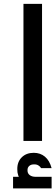

<svg xmlns="http://www.w3.org/2000/svg" viewBox="-20 -748 294 1019"><path d="M104.5 0V-727.5H203.1V0ZM92.8 209.5Q82 197.8 76.7 182.6Q71.3 167.5 71.8 149.9Q71.3 110.8 95.5 86.9Q119.6 63 159.2 63Q193.8 63 218.5 83.5Q243.2 104 253.9 144.5H198.2Q193.4 135.7 183.8 129.9Q174.3 124 161.1 124.5Q145 124 135.3 132.6Q125.5 141.1 126 155.8Q125.5 171.9 137.5 181.2Q149.4 190.4 169.4 190.4ZM49.3 252V190.4H253.9V252Z"/></svg>

Font: Inter Cardless Tabular Medium
Style: Regular
Weight: 500
Designer: Rasmus Andersson
Foundry: rsms
Version: Version 4.000;git-4fc901f